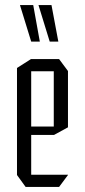

<svg xmlns="http://www.w3.org/2000/svg" viewBox="-20 -737 335 757"><path d="M81 0 47 -47V-48H248V-47L213 0ZM47 -48V-469L102 -504H103V-48ZM103 -205V-238H192V-205ZM103 -456V-504H213L248 -457V-456ZM192 -205V-456H248V-235L193 -205ZM176 -573 132 -716V-717H183L210 -573ZM103 -573 59 -716V-717H111L137 -573Z"/></svg>

Font: Foldit Light
Style: Regular
Weight: 300
Version: Version 1.003